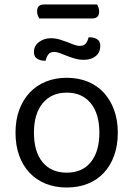

<svg xmlns="http://www.w3.org/2000/svg" viewBox="-20 -821 593 854"><path d="M155 -739Q151 -745 148 -753Q145 -761 145 -770Q145 -787 153 -794Q161 -801 175 -801H412Q415 -796 418 -787.5Q421 -779 421 -771Q421 -739 391 -739ZM504 -231Q504 -175 488 -130Q472 -85 442.5 -53Q413 -21 371 -4Q329 13 277 13Q225 13 183 -4Q141 -21 111 -53Q81 -85 65 -130Q49 -175 49 -231Q49 -287 65.5 -332Q82 -377 112 -409Q142 -441 184 -458Q226 -475 277 -475Q328 -475 370 -458Q412 -441 441.5 -409Q471 -377 487.5 -332Q504 -287 504 -231ZM277 -409Q209 -409 170 -362Q131 -315 131 -231Q131 -146 169.5 -99.5Q208 -53 277 -53Q346 -53 384 -100Q422 -147 422 -231Q422 -315 383.5 -362Q345 -409 277 -409ZM206 -651Q227 -651 245 -645.5Q263 -640 278.5 -634Q294 -628 308 -622.5Q322 -617 335 -617Q353 -617 361.5 -627.5Q370 -638 374 -655H380Q398 -655 412 -646.5Q426 -638 426 -617Q426 -588 406 -571.5Q386 -555 353 -555Q332 -555 313 -560.5Q294 -566 277.5 -572.5Q261 -579 247 -584.5Q233 -590 221 -590Q203 -590 195 -579Q187 -568 183 -551H177Q159 -551 145 -560Q131 -569 131 -589Q131 -618 154 -634.5Q177 -651 206 -651Z"/></svg>

Font: Baloo 2
Style: Regular
Weight: 400
Designer: Sarang Kulkarni and Ek Type
Foundry: Ek Type
Version: Version 1.640;hotconv 1.0.111;makeotfexe 2.5.65597; ttfautoh